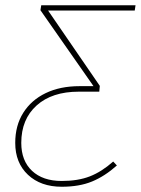

<svg xmlns="http://www.w3.org/2000/svg" viewBox="-20 -701 536 731"><path d="M493 -661H163L360 -374L358 -352H280Q178 -352 119.5 -299.5Q61 -247 61 -157Q61 -89 102 -50.5Q143 -12 215 -12Q277 -12 322 -29.5Q367 -47 411 -86L425 -71Q379 -30 330.5 -10Q282 10 215 10Q135 10 86.5 -35.5Q38 -81 38 -157Q38 -223 68.5 -271.5Q99 -320 154 -346.5Q209 -373 283 -373H336L134 -662L137 -681H496Z"/></svg>

Font: FiraGO Thin
Style: Italic
Weight: 100
Italic angle: -8°
Designer: bBox Type GmbH
Foundry: bBox Type GmbH
Version: Version 1.001